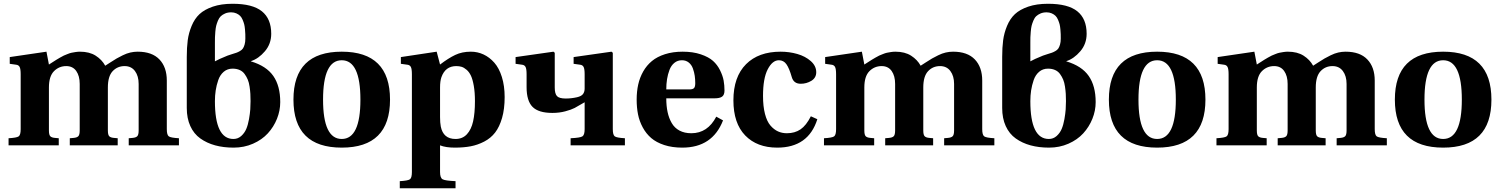

<svg xmlns="http://www.w3.org/2000/svg" viewBox="-20 -779 8046 1029"><path d="M25.9 0V-38.1Q69.3 -40.5 80.1 -48.1Q90.8 -55.7 90.8 -86.9V-380.9Q90.8 -409.7 85.2 -420.2Q79.6 -430.7 66.9 -432.1L32.2 -437V-473.1L229 -502L242.2 -433.1Q244.6 -434.6 262 -445.8Q279.3 -457 282.7 -459Q286.1 -460.9 301.3 -470Q316.4 -479 322 -481.2Q327.6 -483.4 341.1 -489Q354.5 -494.6 363.3 -496.3Q372.1 -498 384.3 -500Q396.5 -502 408.2 -502Q459.5 -502 492.9 -480.5Q526.4 -459 543.9 -426.8Q547.9 -429.2 570.8 -444.1Q593.8 -459 605.2 -465.6Q616.7 -472.2 637.9 -482.7Q659.2 -493.2 678.7 -497.6Q698.2 -502 717.8 -502Q794.9 -502 834.5 -460.4Q874 -418.9 874 -347.2V-86.9Q874 -55.7 884.8 -48.1Q895.5 -40.5 939 -38.1V0H669.9V-38.1L690.9 -40Q708.5 -41.5 715.8 -49.1Q723.1 -56.6 723.1 -80.1V-329.1Q723.1 -371.6 703.4 -398.2Q683.6 -424.8 647.9 -424.8Q609.4 -424.8 583.7 -397.5Q558.1 -370.1 558.1 -310.1V-80.1Q558.1 -56.6 565.2 -49.1Q572.3 -41.5 589.8 -40L610.8 -38.1V0H354V-38.1L375 -40Q392.6 -41.5 399.9 -49.1Q407.2 -56.6 407.2 -80.1V-329.1Q407.2 -372.1 388.7 -398.4Q370.1 -424.8 335 -424.8Q296.4 -424.8 269.3 -397.5Q242.2 -370.1 242.2 -310.1V-80.1Q242.2 -56.6 249.3 -49.1Q256.3 -41.5 273.9 -40L294.9 -38.1V0Z M1433.6 -598.1Q1433.6 -543.9 1399.7 -504.2Q1365.7 -464.4 1324.7 -451.2V-450.2Q1407.7 -425.3 1444.8 -371.8Q1481.9 -318.4 1481.9 -231.9Q1481.9 -186 1464.4 -142.3Q1446.8 -98.6 1415.3 -64.2Q1383.8 -29.8 1335.9 -8.8Q1288.1 12.2 1231.9 12.2Q1177.7 12.2 1133.1 0Q1088.4 -12.2 1053.7 -36.9Q1019 -61.5 1000 -103.3Q981 -145 981 -200.2V-474.1Q981 -524.4 986.1 -563.2Q991.2 -602.1 1007.1 -640.4Q1022.9 -678.7 1049.3 -703.4Q1075.7 -728 1120.6 -743.4Q1165.5 -758.8 1226.6 -758.8Q1333.5 -758.8 1383.5 -718.5Q1433.6 -678.2 1433.6 -598.1ZM1131.8 -548.8V-450.2Q1149.9 -460.9 1199.7 -481Q1209 -484.4 1223.9 -489Q1238.8 -493.7 1246.8 -496.3Q1254.9 -499 1265.6 -505.1Q1276.4 -511.2 1281.7 -519Q1287.1 -526.9 1291 -540.3Q1294.9 -553.7 1294.9 -571.8Q1294.9 -586.9 1294.7 -595.7Q1294.4 -604.5 1293 -621.3Q1291.5 -638.2 1288.8 -648.7Q1286.1 -659.2 1280.5 -672.6Q1274.9 -686 1267.1 -693.8Q1259.3 -701.7 1246.8 -707.3Q1234.4 -712.9 1218.8 -712.9Q1200.7 -712.9 1186.5 -706.8Q1172.4 -700.7 1163.3 -692.1Q1154.3 -683.6 1147.9 -668.2Q1141.6 -652.8 1138.7 -640.9Q1135.7 -628.9 1134 -609.1Q1132.3 -589.4 1132.1 -578.6Q1131.8 -567.9 1131.8 -548.8ZM1231 -34.2Q1254.9 -34.2 1272.7 -50Q1290.5 -65.9 1299.8 -87.9Q1309.1 -109.9 1314.5 -140.4Q1319.8 -170.9 1321.3 -192.6Q1322.8 -214.4 1322.8 -236.8Q1322.8 -258.8 1321.8 -275.9Q1320.8 -293 1317.6 -314.7Q1314.5 -336.4 1307.9 -352.3Q1301.3 -368.2 1291 -382.3Q1280.8 -396.5 1264.4 -403.8Q1248 -411.1 1226.6 -411.1Q1198.7 -411.1 1179 -394.3Q1159.2 -377.4 1149.7 -349.6Q1140.1 -321.8 1136 -294.2Q1131.8 -266.6 1131.8 -236.8Q1131.8 -34.2 1231 -34.2Z M1811.5 -456.1Q1711.4 -456.1 1711.4 -245.1Q1711.4 -34.2 1811.5 -34.2Q1911.6 -34.2 1911.6 -245.1Q1911.6 -456.1 1811.5 -456.1ZM1552.7 -245.1Q1552.7 -502 1811.5 -502Q2070.3 -502 2070.3 -245.1Q2070.3 12.2 1811.5 12.2Q1552.7 12.2 1552.7 -245.1Z M2338.4 -151.9Q2338.4 -121.1 2342.3 -101.1Q2355.5 -34.2 2421.4 -34.2Q2459 -34.2 2482.4 -59.6Q2505.9 -85 2515.6 -128.7Q2525.4 -172.4 2525.4 -236.8Q2525.4 -283.7 2519.3 -318.6Q2513.2 -353.5 2503.9 -373.3Q2494.6 -393.1 2480.7 -405Q2466.8 -417 2453.9 -420.9Q2440.9 -424.8 2425.3 -424.8Q2366.7 -424.8 2345.7 -365.2Q2338.4 -344.2 2338.4 -310.1ZM2122.6 191.9Q2166 189.5 2176.8 181.9Q2187.5 174.3 2187.5 143.1V-380.9Q2187.5 -409.7 2181.9 -420.2Q2176.3 -430.7 2163.6 -432.1L2128.4 -437V-473.1L2320.3 -502L2338.4 -433.1Q2383.3 -467.3 2419.7 -484.6Q2456.1 -502 2503.4 -502Q2539.6 -502 2571.5 -487.1Q2603.5 -472.2 2629.2 -443.1Q2654.8 -414.1 2669.7 -366.5Q2684.6 -318.8 2684.6 -258.8Q2684.6 -194.8 2670.7 -146.7Q2656.7 -98.6 2633.5 -68.6Q2610.4 -38.6 2575.2 -20.3Q2540 -2 2502.4 5.1Q2464.8 12.2 2417.5 12.2Q2369.1 12.2 2338.4 0V143.1Q2338.4 174.3 2352.1 181.9Q2365.7 189.5 2421.4 191.9V230H2122.6Z M3264.2 -381.8V-86.9Q3264.2 -55.7 3274.9 -48.1Q3285.6 -40.5 3329.1 -38.1V0H3038.1V-38.1Q3089.4 -40.5 3101.3 -48.1Q3113.3 -55.7 3113.3 -86.9V-231Q3078.1 -210 3059.8 -200.4Q3041.5 -190.9 3009.5 -182.4Q2977.5 -173.8 2940.4 -173.8Q2866.2 -173.8 2834.2 -206.1Q2802.2 -238.3 2802.2 -312V-380.9Q2802.2 -409.7 2796.6 -420.2Q2791 -430.7 2778.3 -432.1L2743.2 -437V-473.1L2946.3 -502L2953.1 -496.1V-381.8V-310.1Q2953.1 -276.9 2965.1 -263.9Q2977.1 -251 3012.2 -251Q3042 -251 3072.3 -257.8Q3095.7 -263.2 3104.5 -274.9Q3113.3 -286.6 3113.3 -304.2V-380.9Q3113.3 -409.7 3107.7 -420.2Q3102.1 -430.7 3089.4 -432.1L3054.2 -437V-473.1L3257.3 -502L3264.2 -496.1Z M3550.8 -299.8H3674.8Q3692.4 -299.8 3699.2 -306.6Q3706.1 -313.5 3706.1 -333Q3706.1 -353.5 3703.4 -372.6Q3700.7 -391.6 3693.6 -411.6Q3686.5 -431.6 3671.4 -443.8Q3656.2 -456.1 3634.8 -456.1Q3611.3 -456.1 3594.2 -442.1Q3577.1 -428.2 3568.1 -404.5Q3559.1 -380.9 3554.9 -354.7Q3550.8 -328.6 3550.8 -299.8ZM3392.1 -245.1Q3392.1 -288.6 3400.4 -325.9Q3408.7 -363.3 3427.2 -396Q3445.8 -428.7 3473.9 -451.9Q3502 -475.1 3543.9 -488.5Q3585.9 -502 3638.7 -502Q3693.8 -502 3735.8 -487.8Q3777.8 -473.6 3801.3 -452.6Q3824.7 -431.6 3839.1 -402.3Q3853.5 -373 3858.2 -347.4Q3862.8 -321.8 3862.8 -293.9Q3862.8 -270.5 3850.1 -261.2Q3837.4 -252 3809.1 -252H3550.8Q3550.8 -210.9 3557.9 -178.2Q3564.9 -145.5 3580.1 -119.4Q3595.2 -93.3 3621.8 -79.1Q3648.4 -64.9 3685.1 -64.9Q3772.5 -64.9 3818.8 -153.8L3855 -133.8Q3798.3 12.2 3636.7 12.2Q3582.5 12.2 3540 -1.7Q3497.6 -15.6 3470.2 -39.1Q3442.9 -62.5 3424.8 -95.9Q3406.7 -129.4 3399.4 -166Q3392.1 -202.6 3392.1 -245.1Z M3910.6 -241.2Q3910.6 -367.2 3978.5 -435.1Q4045.4 -502 4163.6 -502Q4210.4 -502 4253.2 -489.7Q4295.9 -477.5 4325.2 -451.7Q4354.5 -425.8 4354.5 -392.1Q4354.5 -361.8 4328.4 -345.9Q4302.2 -330.1 4271.5 -330.1Q4233.9 -330.1 4223.6 -365.2Q4210 -413.1 4194.8 -434.6Q4179.7 -456.1 4154.3 -456.1Q4119.6 -456.1 4094.5 -407.5Q4069.3 -358.9 4069.3 -265.1Q4069.3 -209 4079.8 -168.5Q4090.3 -127.9 4109.1 -106.2Q4127.9 -84.5 4149.7 -74.7Q4171.4 -64.9 4197.3 -64.9Q4239.7 -64.9 4270.3 -85.7Q4300.8 -106.4 4325.7 -155.8L4360.4 -140.1Q4312.5 12.2 4145.5 12.2Q4037.1 12.2 3973.9 -53Q3910.6 -118.2 3910.6 -241.2Z M4396 0V-38.1Q4439.5 -40.5 4450.2 -48.1Q4460.9 -55.7 4460.9 -86.9V-380.9Q4460.9 -409.7 4455.3 -420.2Q4449.7 -430.7 4437 -432.1L4402.3 -437V-473.1L4599.1 -502L4612.3 -433.1Q4614.7 -434.6 4632.1 -445.8Q4649.4 -457 4652.8 -459Q4656.2 -460.9 4671.4 -470Q4686.5 -479 4692.1 -481.2Q4697.8 -483.4 4711.2 -489Q4724.6 -494.6 4733.4 -496.3Q4742.2 -498 4754.4 -500Q4766.6 -502 4778.3 -502Q4829.6 -502 4863 -480.5Q4896.5 -459 4914.1 -426.8Q4918 -429.2 4940.9 -444.1Q4963.9 -459 4975.3 -465.6Q4986.8 -472.2 5008.1 -482.7Q5029.3 -493.2 5048.8 -497.6Q5068.4 -502 5087.9 -502Q5165 -502 5204.6 -460.4Q5244.1 -418.9 5244.1 -347.2V-86.9Q5244.1 -55.7 5254.9 -48.1Q5265.6 -40.5 5309.1 -38.1V0H5040V-38.1L5061 -40Q5078.6 -41.5 5085.9 -49.1Q5093.3 -56.6 5093.3 -80.1V-329.1Q5093.3 -371.6 5073.5 -398.2Q5053.7 -424.8 5018.1 -424.8Q4979.5 -424.8 4953.9 -397.5Q4928.2 -370.1 4928.2 -310.1V-80.1Q4928.2 -56.6 4935.3 -49.1Q4942.4 -41.5 4960 -40L4981 -38.1V0H4724.1V-38.1L4745.1 -40Q4762.7 -41.5 4770 -49.1Q4777.3 -56.6 4777.3 -80.1V-329.1Q4777.3 -372.1 4758.8 -398.4Q4740.2 -424.8 4705.1 -424.8Q4666.5 -424.8 4639.4 -397.5Q4612.3 -370.1 4612.3 -310.1V-80.1Q4612.3 -56.6 4619.4 -49.1Q4626.5 -41.5 4644 -40L4665 -38.1V0Z M5803.7 -598.1Q5803.7 -543.9 5769.8 -504.2Q5735.8 -464.4 5694.8 -451.2V-450.2Q5777.8 -425.3 5814.9 -371.8Q5852.1 -318.4 5852.1 -231.9Q5852.1 -186 5834.5 -142.3Q5816.9 -98.6 5785.4 -64.2Q5753.9 -29.8 5706.1 -8.8Q5658.2 12.2 5602.1 12.2Q5547.9 12.2 5503.2 0Q5458.5 -12.2 5423.8 -36.9Q5389.2 -61.5 5370.1 -103.3Q5351.1 -145 5351.1 -200.2V-474.1Q5351.1 -524.4 5356.2 -563.2Q5361.3 -602.1 5377.2 -640.4Q5393.1 -678.7 5419.4 -703.4Q5445.8 -728 5490.7 -743.4Q5535.6 -758.8 5596.7 -758.8Q5703.6 -758.8 5753.7 -718.5Q5803.7 -678.2 5803.7 -598.1ZM5502 -548.8V-450.2Q5520 -460.9 5569.8 -481Q5579.1 -484.4 5594 -489Q5608.9 -493.7 5616.9 -496.3Q5625 -499 5635.7 -505.1Q5646.5 -511.2 5651.9 -519Q5657.2 -526.9 5661.1 -540.3Q5665 -553.7 5665 -571.8Q5665 -586.9 5664.8 -595.7Q5664.6 -604.5 5663.1 -621.3Q5661.6 -638.2 5658.9 -648.7Q5656.2 -659.2 5650.6 -672.6Q5645 -686 5637.2 -693.8Q5629.4 -701.7 5616.9 -707.3Q5604.5 -712.9 5588.9 -712.9Q5570.8 -712.9 5556.6 -706.8Q5542.5 -700.7 5533.4 -692.1Q5524.4 -683.6 5518.1 -668.2Q5511.7 -652.8 5508.8 -640.9Q5505.9 -628.9 5504.2 -609.1Q5502.4 -589.4 5502.2 -578.6Q5502 -567.9 5502 -548.8ZM5601.1 -34.2Q5625 -34.2 5642.8 -50Q5660.6 -65.9 5669.9 -87.9Q5679.2 -109.9 5684.6 -140.4Q5689.9 -170.9 5691.4 -192.6Q5692.9 -214.4 5692.9 -236.8Q5692.9 -258.8 5691.9 -275.9Q5690.9 -293 5687.7 -314.7Q5684.6 -336.4 5678 -352.3Q5671.4 -368.2 5661.1 -382.3Q5650.9 -396.5 5634.5 -403.8Q5618.2 -411.1 5596.7 -411.1Q5568.8 -411.1 5549.1 -394.3Q5529.3 -377.4 5519.8 -349.6Q5510.3 -321.8 5506.1 -294.2Q5502 -266.6 5502 -236.8Q5502 -34.2 5601.1 -34.2Z M6181.6 -456.1Q6081.5 -456.1 6081.5 -245.1Q6081.5 -34.2 6181.6 -34.2Q6281.7 -34.2 6281.7 -245.1Q6281.7 -456.1 6181.6 -456.1ZM5922.9 -245.1Q5922.9 -502 6181.6 -502Q6440.4 -502 6440.4 -245.1Q6440.4 12.2 6181.6 12.2Q5922.9 12.2 5922.9 -245.1Z M6499.5 0V-38.1Q6543 -40.5 6553.7 -48.1Q6564.5 -55.7 6564.5 -86.9V-380.9Q6564.5 -409.7 6558.8 -420.2Q6553.2 -430.7 6540.5 -432.1L6505.9 -437V-473.1L6702.6 -502L6715.8 -433.1Q6718.3 -434.6 6735.6 -445.8Q6752.9 -457 6756.3 -459Q6759.8 -460.9 6774.9 -470Q6790 -479 6795.7 -481.2Q6801.3 -483.4 6814.7 -489Q6828.1 -494.6 6836.9 -496.3Q6845.7 -498 6857.9 -500Q6870.1 -502 6881.8 -502Q6933.1 -502 6966.6 -480.5Q7000 -459 7017.6 -426.8Q7021.5 -429.2 7044.4 -444.1Q7067.4 -459 7078.9 -465.6Q7090.3 -472.2 7111.6 -482.7Q7132.8 -493.2 7152.3 -497.6Q7171.9 -502 7191.4 -502Q7268.6 -502 7308.1 -460.4Q7347.7 -418.9 7347.7 -347.2V-86.9Q7347.7 -55.7 7358.4 -48.1Q7369.1 -40.5 7412.6 -38.1V0H7143.6V-38.1L7164.6 -40Q7182.1 -41.5 7189.5 -49.1Q7196.8 -56.6 7196.8 -80.1V-329.1Q7196.8 -371.6 7177 -398.2Q7157.2 -424.8 7121.6 -424.8Q7083 -424.8 7057.4 -397.5Q7031.7 -370.1 7031.7 -310.1V-80.1Q7031.7 -56.6 7038.8 -49.1Q7045.9 -41.5 7063.5 -40L7084.5 -38.1V0H6827.6V-38.1L6848.6 -40Q6866.2 -41.5 6873.5 -49.1Q6880.9 -56.6 6880.9 -80.1V-329.1Q6880.9 -372.1 6862.3 -398.4Q6843.8 -424.8 6808.6 -424.8Q6770 -424.8 6742.9 -397.5Q6715.8 -370.1 6715.8 -310.1V-80.1Q6715.8 -56.6 6722.9 -49.1Q6730 -41.5 6747.6 -40L6768.6 -38.1V0Z M7714.4 -456.1Q7614.3 -456.1 7614.3 -245.1Q7614.3 -34.2 7714.4 -34.2Q7814.5 -34.2 7814.5 -245.1Q7814.5 -456.1 7714.4 -456.1ZM7455.6 -245.1Q7455.6 -502 7714.4 -502Q7973.1 -502 7973.1 -245.1Q7973.1 12.2 7714.4 12.2Q7455.6 12.2 7455.6 -245.1Z"/></svg>

Font: Linguistics Pro
Style: Bold
Weight: 700
Designer: Stefan Peev, Context Ltd
Foundry: Stefan Peev, Context Ltd
Version: Version 001.000